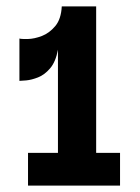

<svg xmlns="http://www.w3.org/2000/svg" viewBox="-20 -583 440 603"><path d="M357 -103V0H68V-103H162V-427Q155 -389 137.5 -368.5Q120 -348 99.5 -340Q79 -332 62.5 -330.5Q46 -329 41 -329V-462Q47 -460 67.5 -460.5Q88 -461 111.5 -470Q135 -479 153.5 -501Q172 -523 174 -563H282V-103Z"/></svg>

Font: Darker Grotesque ExtraBold
Style: Regular
Weight: 800
Designer: Gabriel Lam
Foundry: TypeRant
Version: Version 1.000;gftools[0.9.28]